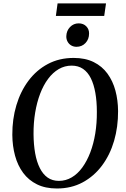

<svg xmlns="http://www.w3.org/2000/svg" viewBox="-20 -1091 734 1122"><path d="M312.5 10.5Q245 10.5 196 -13.8Q147 -38 115.2 -81Q83.5 -124 68 -181Q52.5 -238 52 -303Q51.5 -395 75.8 -476.2Q100 -557.5 146.8 -619.8Q193.5 -682 260 -717.2Q326.5 -752.5 410.5 -752.5Q478.5 -752.5 527.5 -728.2Q576.5 -704 608 -660.8Q639.5 -617.5 654.5 -561.5Q669.5 -505.5 670 -442Q670.5 -350 646.8 -268.2Q623 -186.5 576.5 -124Q530 -61.5 463.5 -25.5Q397 10.5 312.5 10.5ZM324 -34Q364.5 -34 399.2 -54.5Q434 -75 461.2 -112.5Q488.5 -150 507.8 -200.8Q527 -251.5 536.8 -311.5Q546.5 -371.5 546 -437.5Q546 -498.5 537.2 -548.2Q528.5 -598 510.8 -633.8Q493 -669.5 465.2 -688.5Q437.5 -707.5 398.5 -707.5Q358 -707.5 323.2 -687.2Q288.5 -667 261 -630Q233.5 -593 214.5 -543Q195.5 -493 185.5 -433Q175.5 -373 176 -307Q176.5 -245.5 185.5 -195.2Q194.5 -145 212.8 -108.8Q231 -72.5 258.5 -53.2Q286 -34 324 -34ZM427 -817.5Q410 -817.5 396.2 -825.5Q382.5 -833.5 374.8 -847.8Q367 -862 367.5 -879.5Q368.5 -911.5 389.2 -933Q410 -954.5 439.5 -954.5Q467.5 -954.5 484.2 -937.2Q501 -920 500.5 -895Q500.5 -862 479.8 -839.8Q459 -817.5 427 -817.5ZM316.5 -1071H599.5L589 -998H306.5Z"/></svg>

Font: Merriweather 60pt Medium
Style: Italic
Weight: 500
Italic angle: -7.8°
Version: Version 2.101